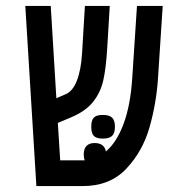

<svg xmlns="http://www.w3.org/2000/svg" viewBox="-20 -629 640 649"><path d="M65.5 -609H151.5L170.5 -297L203 -311Q226.5 -321.5 240.2 -357.2Q254 -393 257.5 -450L267 -609H351L342.5 -467.5Q338.5 -399 329.2 -357.8Q320 -316.5 294.8 -284.8Q269.5 -253 219.5 -232L175.5 -213.5L183.5 -87H259.5H266.5Q263 -94.5 263 -107Q263 -125.5 272.2 -135.5Q281.5 -145.5 299.5 -145.5Q332.5 -145.5 338 -117Q374.5 -148 397.8 -210.5Q421 -273 427 -365L443 -609H530L514 -363.5Q508.5 -280 485.5 -199Q462.5 -118 407.2 -59Q352 0 259.5 0H103ZM288.5 -200.5Q288.5 -222.5 297.2 -231.5Q306 -240.5 327.5 -240.5Q349.5 -240.5 359 -231.2Q368.5 -222 368.5 -200.5Q368.5 -179 359 -169.8Q349.5 -160.5 327.5 -160.5Q306 -160.5 297.2 -169.5Q288.5 -178.5 288.5 -200.5Z"/></svg>

Font: JuliaMono
Style: Italic
Weight: 400
Italic angle: -9°
Monospace: yes
Designer: cormullion
Foundry: corm
Version: Version 0.057; ttfautohint (v1.8.4)